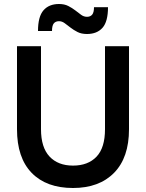

<svg xmlns="http://www.w3.org/2000/svg" viewBox="-20 -931 730 960"><path d="M345 9Q212 9 138.5 -66.5Q65 -142 65 -285V-700H185V-285Q185 -194 227.5 -148.5Q270 -103 345 -103Q420 -103 462.5 -147.5Q505 -192 505 -285V-700H625V-285Q625 -143 550.5 -67Q476 9 345 9ZM415 -761Q387 -761 367.5 -771Q348 -781 332.5 -793Q317 -805 303.5 -815Q290 -825 275 -825Q258 -825 249 -814Q240 -803 240 -776H170Q170 -848 197.5 -879.5Q225 -911 275 -911Q302 -911 321.5 -901Q341 -891 356.5 -879Q372 -867 385.5 -857Q399 -847 415 -847Q432 -847 441 -858Q450 -869 450 -895H520Q520 -823 492.5 -792Q465 -761 415 -761Z"/></svg>

Font: PT Root UI Web Bold
Style: Regular
Weight: 700
Designer: Vitaly Kuzmin
Foundry: ParaType Ltd.
Version: Version 1.000W